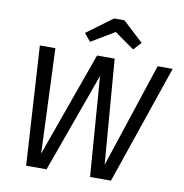

<svg xmlns="http://www.w3.org/2000/svg" viewBox="-96 -1004 1047 1095"><g transform="rotate(10 427.5 -457.0)"><path d="M619.1 0H498L454.1 -577.1L246.1 0H127.9L85.9 -689H175.8L200.2 -83L417 -689H519L567.9 -83L768.1 -689H855ZM499 -839.8 363.8 -758.8 327.1 -804.2 476.1 -914.1H536.1L654.8 -804.2L613.8 -758.8Z"/></g></svg>

Font: FiraSans-Italic
Style: Italic
Weight: 400
Italic angle: -8°
Designer: Carrois Corporate & Edenspiekermann AG
Foundry: Carrois Corporate GbR & Edenspiekermann AG
Version: Version 3.106;PS 003.106;hotconv 1.0.70;makeotf.lib2.5.58329